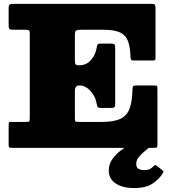

<svg xmlns="http://www.w3.org/2000/svg" viewBox="-20 -770 880 1000"><path d="M113 -615H48Q32.5 -615 28.8 -619.5Q25 -624 25 -639V-727Q25 -744 31.2 -747Q37.5 -750 53 -750H769Q783.5 -750 786.8 -745Q790 -740 790 -726V-474Q790 -460 787.8 -457.5Q785.5 -455 771 -455H676Q665 -455 662.5 -460.2Q660 -465.5 659.5 -475Q658 -526 646.2 -556.8Q634.5 -587.5 604.8 -601.2Q575 -615 520 -615H399Q384.5 -615 377.2 -611.2Q370 -607.5 370 -591.5V-459Q370 -441 373.5 -435.5Q377 -430 389 -430H391.5Q430 -430 453.5 -457Q477 -484 483 -519Q485 -530.5 487.5 -536.8Q490 -543 500.5 -543H556Q572 -543 576 -539Q580 -535 580 -519V-229Q580 -216 576.5 -212Q573 -208 559 -208H505Q489.5 -208 487.2 -214.8Q485 -221.5 482.5 -234Q478.5 -257 465.2 -277.8Q452 -298.5 433.8 -311.8Q415.5 -325 396 -325H393Q370 -325 370 -296V-155Q370 -137.5 375 -136.2Q380 -135 397 -135H510Q573.5 -135 607.2 -151.2Q641 -167.5 654.5 -203Q668 -238.5 669.5 -296Q670.5 -315 672.5 -320Q674.5 -325 695 -325H780Q797 -325 798.5 -320.8Q800 -316.5 800 -300V-20Q800 -4.5 797 -2.2Q794 0 778 0H50Q35 0 30 -1Q25 -2 25 -18V-119Q25 -132 27.8 -133.5Q30.5 -135 43 -135H113Q129 -135 132 -137.5Q135 -140 135 -156V-596Q135 -609 130.8 -612Q126.5 -615 113 -615ZM679.5 209.5Q618.5 209.5 582.5 185.5Q546.5 161.5 546.5 118.5Q546.5 86 564 60.5Q581.5 35 607.8 14.8Q634 -5.5 661.5 -21.8Q689 -38 709 -51.5Q717.5 -57 731 -50.8Q744.5 -44.5 748 -41.5Q762.5 -30 768.8 -25.8Q775 -21.5 769 -14.5Q757.5 -1.5 738.5 13.5Q719.5 28.5 704.5 45.8Q689.5 63 689.5 83.5Q689.5 102.5 701.5 109.2Q713.5 116 732 116Q750.5 116 761.5 109.8Q772.5 103.5 780 95.5Q788 87 794.5 92L826.5 117Q831.5 120.5 831.5 123Q831.5 125.5 828.5 131Q813.5 158.5 777.8 184Q742 209.5 679.5 209.5Z"/></svg>

Font: Besley* Fatface
Style: Regular
Weight: 900
Designer: Owen Earl
Foundry: indestructible type*
Version: Version 3.000; ttfautohint (v1.8.3)